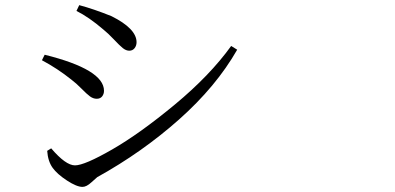

<svg xmlns="http://www.w3.org/2000/svg" viewBox="-20 -733 1540 749"><path d="M382.8 -618.2Q327.1 -666 278.3 -690.4L289.1 -712.9Q344.7 -698.2 415 -669.9Q512.7 -621.1 512.7 -568.4Q512.7 -554.7 504.9 -544.9Q497.1 -535.2 484.4 -535.2Q471.7 -535.2 459 -545.4Q446.3 -555.7 424.3 -579.1Q402.3 -602.5 382.8 -618.2ZM272.5 -87.9Q309.6 -87.9 417.5 -149.9Q525.4 -211.9 662.1 -325.2Q798.8 -438.5 881.8 -553.7L905.3 -539.1Q823.2 -395.5 678.7 -267.1Q534.2 -138.7 359.4 -42Q356.4 -40 336.9 -22Q317.4 -3.9 301.8 -3.9Q279.3 -3.9 241.2 -28.8Q203.1 -53.7 185.5 -78.1Q167 -103.5 164.1 -144.5L179.7 -154.3Q236.3 -87.9 272.5 -87.9ZM154.3 -519.5Q385.7 -461.9 385.7 -378.9Q385.7 -366.2 378.4 -356.9Q371.1 -347.7 357.4 -347.7Q343.8 -347.7 331.1 -356.9Q318.4 -366.2 297.9 -387.2Q277.3 -408.2 257.8 -422.9Q204.1 -465.8 143.6 -498Z"/></svg>

Font: Bpmf Zihi Serif Regular
Style: Regular
Weight: 400
Foundry: But Ko
Version: Version 1.320